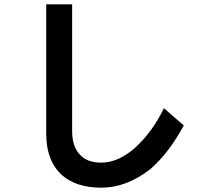

<svg xmlns="http://www.w3.org/2000/svg" viewBox="-20 -740 960 889"><path d="M831 -159Q761 -30 675 44Q565 129 449 129Q334 129 267 71Q194 4 194 -119V-720H314V-134Q314 -57 354 -20Q386 13 449 13Q529 13 609 -59Q688 -133 739 -239Z"/></svg>

Font: LINE Seed Sans KR Bold
Style: Regular
Weight: 700
Designer: LINE BX Design & Sandoll Inc & Dalton Maag Ltd
Foundry: Sandoll Inc.
Version: Version 1.000